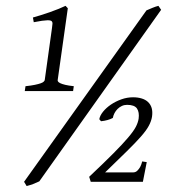

<svg xmlns="http://www.w3.org/2000/svg" viewBox="-20 -623 582 658"><path d="M469.7 0H291L285.6 -17.1Q336.9 -65.4 368.9 -97.7Q400.9 -129.9 419.4 -151.9Q438 -173.8 445.6 -188.5Q453.1 -203.1 455.1 -216.3Q458 -238.3 449.5 -251Q440.9 -263.7 415.5 -263.7Q405.8 -263.7 397.5 -259.8Q389.2 -255.9 382.8 -249.5Q376.5 -243.2 372.3 -235.1Q368.2 -227.1 366.7 -218.8Q350.1 -210 326.2 -207.5L320.3 -214.4Q322.3 -226.6 333 -240Q343.8 -253.4 359.9 -264.4Q376 -275.4 395.8 -282.5Q415.5 -289.6 436 -289.6Q452.1 -289.6 465.3 -285.6Q478.5 -281.7 487.3 -273.4Q496.1 -265.1 499.8 -252.7Q503.4 -240.2 501 -223.1Q498.5 -207.5 489.7 -191.4Q481 -175.3 462.2 -154.1Q443.4 -132.8 413.8 -103.8Q384.3 -74.7 340.3 -32.2H436.5Q444.8 -32.2 450.7 -38.1Q456.5 -43.9 460.4 -50.8Q464.8 -59.1 467.3 -69.8L482.9 -67.4ZM64.9 -311 67.4 -327.6Q86.9 -329.6 99.6 -332.3Q112.3 -335 119.6 -337.6Q127 -340.3 129.9 -343.3Q132.8 -346.2 133.3 -348.6L158.2 -527.3Q159.7 -537.1 159.9 -542.2Q160.2 -547.4 157.2 -550.3Q155.8 -551.8 152.3 -552.7Q148.9 -553.7 142.1 -553.5Q135.3 -553.2 123.8 -551.8Q112.3 -550.3 95.7 -546.9L92.8 -563Q103.5 -565.9 119.1 -570.8Q134.8 -575.7 150.9 -581.3Q167 -586.9 181.4 -592.8Q195.8 -598.6 204.6 -603L212.4 -594.7L177.7 -348.6Q177.2 -346.2 179 -343.5Q180.7 -340.8 186.5 -337.9Q192.4 -335 203.4 -332.3Q214.4 -329.6 232.9 -327.6L230.5 -311ZM114.7 -1.5Q103.5 3.9 93.8 7.6Q84 11.2 71.3 14.6L62.5 0L481.9 -587.4Q490.7 -591.3 502 -595.9Q513.2 -600.6 522.9 -603L532.2 -589.4Z"/></svg>

Font: Gentium Plus
Style: Italic
Weight: 400
Italic angle: -8°
Designer: J. Victor Gaultney, Annie Olsen, Iska Routamaa
Foundry: SIL International
Version: Version 1.510